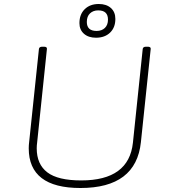

<svg xmlns="http://www.w3.org/2000/svg" viewBox="-20 -936 860 962"><path d="M383 6Q124 6 124 -193Q124 -201 124.5 -208.5Q125 -216 126 -224L175 -690Q176 -702 192 -702H200Q217 -702 215 -690L166 -221Q165 -214 164.5 -207Q164 -200 164 -193Q164 -113 217 -72.5Q270 -32 387 -32Q626 -32 646 -221L695 -690Q696 -702 712 -702H720Q737 -702 735 -690L686 -224Q662 6 383 6ZM461 -747Q423 -747 400.5 -767Q378 -787 378 -820Q378 -864 404.5 -890Q431 -916 475 -916Q513 -916 535.5 -896Q558 -876 558 -841Q558 -798 531.5 -772.5Q505 -747 461 -747ZM464 -781Q490 -781 505.5 -796Q521 -811 521 -838Q521 -884 472 -884Q447 -884 431 -869Q415 -854 415 -826Q415 -781 464 -781Z"/></svg>

Font: Asap Expanded Expanded Thin
Style: Italic
Weight: 100
Width: 7
Italic angle: -6°
Designer: Pablo Cosgaya
Foundry: Omnibus-Type
Version: Version 3.001; ttfautohint (v1.8.4.7-5d5b)